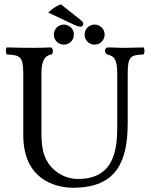

<svg xmlns="http://www.w3.org/2000/svg" viewBox="-20 -869 707 899"><path d="M323 10C529 10 578 -117 578 -295V-523C578 -606 591 -611 652 -614C658 -620 658 -641 652 -647C622 -646 578 -645 555 -645C532 -645 514 -647 488 -647C469 -647 466 -625 481 -614C516 -607 529 -589 529 -523V-277C529 -165 513 -31 345 -31C297 -31 255 -52 226 -81C174 -133 174 -201 174 -265C174 -267 174 -268 174 -269V-523C174 -586 190 -609 221 -614C230 -616 231 -647 217 -647C192 -646 173 -645 132 -645C93 -645 49 -646 12 -647C6 -641 6 -620 12 -614C73 -611 89 -606 89 -523V-236C89 -32 234 10 323 10ZM265 -849C239 -839 221 -825 206 -810L325 -754C341 -746 352 -744 358 -744C364 -744 370 -750 370 -757C370 -763 367 -768 358 -775ZM232 -707C232 -681 253 -660 279 -660C305 -660 326 -681 326 -707C326 -733 305 -754 279 -754C253 -754 232 -733 232 -707ZM376 -707C376 -681 397 -660 423 -660C449 -660 470 -681 470 -707C470 -733 449 -754 423 -754C397 -754 376 -733 376 -707Z"/></svg>

Font: Libertinus Math
Style: Regular
Weight: 400
Designer: Philipp H. Poll, Khaled Hosny
Foundry: Caleb Maclennan
Version: Version 7.050;RELEASE